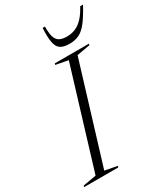

<svg xmlns="http://www.w3.org/2000/svg" viewBox="-260 -1014 966 1111"><g transform="rotate(-30 223.0 -459.0)"><path d="M253 -680.5 171 -696 173.5 -705H402L399 -696L311.5 -680.5L111 -24.5L193 -9L190.5 0H-37.5L-35 -9L53 -24.5ZM312.5 -804Q344 -804 370.8 -815.5Q397.5 -827 421 -852.2Q444.5 -877.5 466 -918H485Q451 -855 423.8 -820.5Q396.5 -786 368.8 -773Q341 -760 305 -760Q267.5 -760 246.5 -773.2Q225.5 -786.5 218.5 -820.8Q211.5 -855 215 -918H230.5Q230 -875.5 237.2 -850.5Q244.5 -825.5 262.5 -814.8Q280.5 -804 312.5 -804Z"/></g></svg>

Font: Newsreader 60pt Light
Style: Italic
Weight: 300
Italic angle: -17°
Designer: Hugues Gentile
Foundry: Production Type
Version: Version 1.003